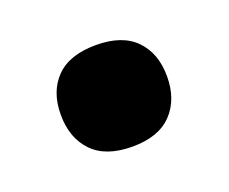

<svg xmlns="http://www.w3.org/2000/svg" viewBox="-47 -227 363 304"><g transform="rotate(-20 134.5 -75.5)"><path d="M134 10Q89 10 66.5 -13.5Q44 -37 44 -76Q44 -115 66.5 -138Q89 -161 134 -161Q178 -161 200.5 -138Q223 -115 223 -76Q223 -37 200.5 -13.5Q178 10 134 10Z"/></g></svg>

Font: Cazoo Sans SemiBold
Style: Regular
Weight: 600
Designer: Jonathan Barnbrook, Julián Moncada
Foundry: Barnbrook Fonts
Version: Version 2.000;Glyphs 3.2.3 (3260)